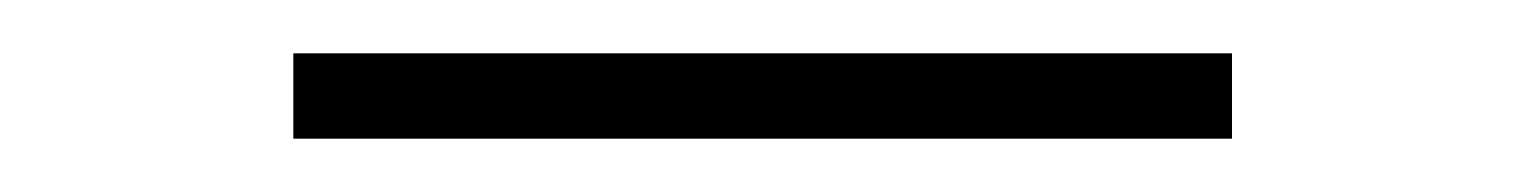

<svg xmlns="http://www.w3.org/2000/svg" viewBox="-20 -6 572 72"><path d="M90 14V46H442V14Z"/></svg>

Font: Sprat Extended Medium
Style: Regular
Weight: 500
Width: 9
Designer: Ethan Nakache
Foundry: Collletttivo
Version: Version 2.000;Glyphs 3.2 (3217)